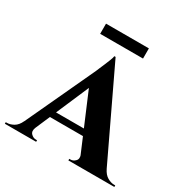

<svg xmlns="http://www.w3.org/2000/svg" viewBox="-197 -911 1041 1063"><g transform="rotate(30 323.0 -380.0)"><path d="M319 -627 615 -5H446L260 -444ZM131 -66Q120 -39 134 -24.5Q148 -10 165 -10H173V0H-27V-10Q-27 -10 -23 -10Q-19 -10 -19 -10Q1 -10 23 -22.5Q45 -35 59 -66ZM319 -627 321 -507 104 -3H30L264 -506Q266 -512 273 -527.5Q280 -543 288 -562.5Q296 -582 303 -599.5Q310 -617 311 -627ZM406 -196V-157H151V-196ZM421 -66H586Q601 -35 623 -22.5Q645 -10 665 -10Q665 -10 669 -10Q673 -10 673 -10V0H379V-10H387Q404 -10 418 -24.5Q432 -39 421 -66ZM181 -760H455V-695H181Z"/></g></svg>

Font: Cinzel
Style: Bold
Weight: 700
Designer: Natanael Gama
Version: Version 2.000